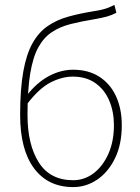

<svg xmlns="http://www.w3.org/2000/svg" viewBox="-20 -750 570 782"><path d="M278 12Q176 12 119 -64Q62 -140 62 -282Q62 -388 75 -459.5Q88 -531 113 -575Q138 -619 174.5 -644Q211 -669 257.5 -682Q304 -695 360 -704Q385 -708 398.5 -711.5Q412 -715 422 -719Q432 -723 446 -730L454 -698Q435 -688 415 -682.5Q395 -677 366 -672Q311 -663 267.5 -652Q224 -641 191 -619Q158 -597 136 -557Q114 -517 103 -450Q92 -383 92 -282Q92 -161 138 -88.5Q184 -16 278 -16Q324 -16 361.5 -44.5Q399 -73 421.5 -123.5Q444 -174 444 -240Q444 -295 425 -340Q406 -385 368.5 -411.5Q331 -438 276 -438Q233 -438 186.5 -414.5Q140 -391 90 -326V-362Q129 -413 178 -439.5Q227 -466 278 -466Q340 -466 384.5 -437.5Q429 -409 452.5 -358Q476 -307 476 -240Q476 -162 448.5 -105.5Q421 -49 376 -18.5Q331 12 278 12Z"/></svg>

Font: Source Sans 3 VF
Style: Regular
Weight: 200
Designer: Paul D. Hunt
Foundry: Adobe
Version: Version 3.046;hotconv 1.0.118;makeotfexe 2.5.65603